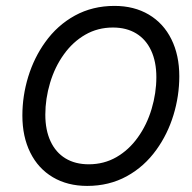

<svg xmlns="http://www.w3.org/2000/svg" viewBox="-20 -610 640 641"><path d="M578.6 -355.5Q578.6 -289.6 559.1 -225.8Q539.6 -162.1 502.4 -110.4Q461.9 -53.7 403.1 -21.5Q344.2 10.7 271 10.7Q205.6 10.7 156.5 -18.3Q107.4 -47.4 81.1 -100.6Q54.7 -153.8 54.7 -224.1Q54.7 -290 74.2 -353.8Q93.8 -417.5 130.9 -469.2Q171.4 -525.9 230.2 -558.1Q289.1 -590.3 362.3 -590.3Q427.7 -590.3 476.8 -561.3Q525.9 -532.2 552.2 -479Q578.6 -425.8 578.6 -355.5ZM193.4 -428.7Q163.1 -386.7 147.2 -333.5Q131.3 -280.3 131.3 -227.1Q131.3 -175.8 148.7 -138.4Q166 -101.1 198.5 -81.3Q231 -61.5 276.4 -61.5Q327.1 -61.5 368.7 -85.4Q410.2 -109.4 439.9 -150.9Q470.2 -192.9 486.1 -246.1Q502 -299.3 502 -352.5Q502 -403.8 484.6 -441.2Q467.3 -478.5 434.8 -498.3Q402.3 -518.1 356.9 -518.1Q306.2 -518.1 264.6 -494.1Q223.1 -470.2 193.4 -428.7Z"/></svg>

Font: Courier Prime
Style: Italic
Weight: 400
Italic angle: -10°
Designer: Alan Dague-Greene
Foundry: Quote-Unquote Apps
Version: Version 3.018